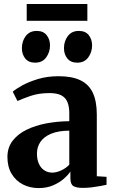

<svg xmlns="http://www.w3.org/2000/svg" viewBox="-20 -926 566 956"><path d="M172.5 10.5Q129.5 10.5 94.2 -7.5Q59 -25.5 38 -60.2Q17 -95 17 -144.5Q17 -191.5 43 -225.2Q69 -259 112.8 -280.2Q156.5 -301.5 211.5 -311.8Q266.5 -322 325 -322.5V-362Q325 -395 316 -417.2Q307 -439.5 285.8 -451Q264.5 -462.5 226.5 -462.5Q172.5 -462.5 131.5 -448.2Q90.5 -434 67 -423L43.5 -469.5Q58 -482.5 90.5 -500.5Q123 -518.5 169.2 -532.5Q215.5 -546.5 271.5 -546.5Q339 -546.5 381 -526Q423 -505.5 442.5 -463.2Q462 -421 462 -355V-48.5L510.5 -45.5V-6Q499.5 -3.5 479.8 0.2Q460 4 437 6.8Q414 9.5 392.5 9.5Q359.5 9.5 345 0.2Q330.5 -9 330.5 -38.5V-72Q320 -55.5 297.8 -36Q275.5 -16.5 244 -3Q212.5 10.5 172.5 10.5ZM240 -66.5Q261 -66.5 284.8 -77.5Q308.5 -88.5 325 -106V-275.5Q270 -275 234.2 -260Q198.5 -245 181.2 -219.5Q164 -194 164 -161Q164 -131.5 173.8 -110.2Q183.5 -89 200.8 -77.8Q218 -66.5 240 -66.5ZM154.5 -614Q122 -614 105.5 -635Q89 -656 89 -686Q89 -721 108.2 -746.5Q127.5 -772 162.5 -772H163.5Q195.5 -772 212.2 -751Q229 -730 229 -700Q229 -666.5 210 -640.2Q191 -614 155.5 -614ZM364 -614Q332 -614 315.2 -635Q298.5 -656 298.5 -686Q298.5 -721 317.8 -746.5Q337 -772 372 -772H373Q405.5 -772 422 -751Q438.5 -730 438.5 -700Q438.5 -666.5 419.5 -640.2Q400.5 -614 365 -614ZM415 -906V-822.5H113V-906Z"/></svg>

Font: Merriweather 72pt
Style: Bold
Weight: 700
Version: Version 2.100